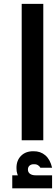

<svg xmlns="http://www.w3.org/2000/svg" viewBox="-20 -748 298 1024"><path d="M95.7 0V-727.5H210.9V0ZM87.9 208Q78.1 196.3 72.8 181.2Q67.4 166 67.9 148.4Q67.4 107.9 92.3 83Q117.2 58.1 158.7 58.6Q195.8 58.1 221.7 80.3Q247.6 102.5 257.8 146.5H195.3Q191.4 138.7 182.6 133.1Q173.8 127.4 161.1 127.9Q147 127.4 137.9 135Q128.9 142.6 128.9 156.2Q128.9 170.9 140.1 179Q151.4 187 169.9 187ZM45.4 256.3V187H257.8V256.3Z"/></svg>

Font: Inter Cardless Tabular Bold
Style: Bold
Weight: 700
Designer: Rasmus Andersson
Foundry: rsms
Version: Version 4.000;git-4fc901f